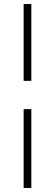

<svg xmlns="http://www.w3.org/2000/svg" viewBox="-20 -740 271 950"><path d="M97 -340H135V-720H97ZM97 190H135V-200H97Z"/></svg>

Font: Fixel Display ExtraLight
Style: Regular
Weight: 200
Designer: AlfaBravo + MacPaw
Foundry: Kyrylo Tkachov, Marchela Mozhyna, Serhii Makarenko, Maria Weinstein, Zakhar Kryvoshyya
Version: Version 1.211